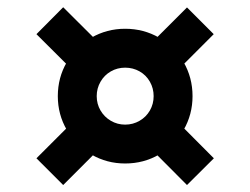

<svg xmlns="http://www.w3.org/2000/svg" viewBox="-20 -620 704 540"><path d="M82.5 -174.8 199.7 -292 274.9 -216.8 157.7 -99.6ZM82.5 -523.9 157.7 -599.6 274.9 -482.9 199.7 -407.2ZM389.2 -216.8 464.8 -292 581.5 -174.8 505.9 -99.6ZM389.2 -482.4 505.9 -599.1 581.1 -523.9 464.4 -407.2ZM142.6 -349.6Q142.6 -401.9 168 -445.3Q193.4 -488.8 236.8 -513.9Q280.3 -539.1 332 -539.1Q384.3 -539.1 427.7 -513.9Q471.2 -488.8 496.3 -445.3Q521.5 -401.9 521.5 -349.6Q521.5 -297.9 496.3 -254.4Q471.2 -210.9 427.7 -185.5Q384.3 -160.2 332 -160.2Q280.3 -160.2 236.8 -185.5Q193.4 -210.9 168 -254.4Q142.6 -297.9 142.6 -349.6ZM412.1 -349.6Q412.1 -371.6 401.6 -390.1Q391.1 -408.7 372.6 -419.2Q354 -429.7 332 -429.7Q310.1 -429.7 291.7 -419.2Q273.4 -408.7 262.7 -390.1Q252 -371.6 252 -349.6Q252 -327.6 262.7 -309.3Q273.4 -291 291.7 -280.3Q310.1 -269.5 332 -269.5Q354 -269.5 372.6 -280.3Q391.1 -291 401.6 -309.3Q412.1 -327.6 412.1 -349.6Z"/></svg>

Font: Wanted Sans Std Variable
Style: Regular
Weight: 400
Designer: Original Design by Kil Hyung-jin and Kang Hanbin, Wanted Lab, Inc;
Foundry: Wanted Lab, Inc.
Version: Version 1.003;Glyphs 3.2 (3227)